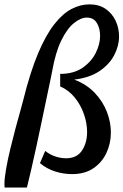

<svg xmlns="http://www.w3.org/2000/svg" viewBox="-43 -761 560 871"><path d="M-22 89.8Q-22.9 85.9 -22.9 75.2Q-22.9 48.3 -15.4 5.4Q-7.8 -37.6 3.9 -86.2Q15.6 -134.8 27.8 -180.2Q40 -225.6 49.6 -259.3Q59.1 -293 62 -305.2Q93.8 -433.6 129.4 -518.1Q165 -602.5 203.6 -651.4Q242.2 -700.2 282.2 -720.7Q322.3 -741.2 362.8 -741.2Q406.2 -741.2 436 -720.7Q465.8 -700.2 481.4 -667Q497.1 -633.8 497.1 -595.2Q497.1 -553.2 475.3 -511.2Q453.6 -469.2 408.7 -438.7Q363.8 -408.2 293.9 -399.9Q350.1 -378.4 386.7 -339.8Q423.3 -301.3 441.7 -254.2Q460 -207 460 -160.2Q460 -110.4 439.9 -67.4Q419.9 -24.4 380.9 2.2Q341.8 28.8 284.2 28.8Q244.1 28.8 206.3 16.6Q168.5 4.4 138.2 -21L162.1 -76.2Q183.1 -59.6 207.8 -51.3Q232.4 -43 256.8 -43Q305.7 -43 328.9 -78.1Q352.1 -113.3 352.1 -162.1Q352.1 -201.7 337.9 -242.9Q323.7 -284.2 296.4 -318.1Q269 -352.1 230 -369.1V-425.8Q291 -425.8 331.3 -453.4Q371.6 -481 391.4 -521Q411.1 -561 411.1 -598.1Q411.1 -632.8 396.2 -657Q381.3 -681.2 351.1 -681.2Q323.7 -681.2 293 -656.7Q262.2 -632.3 235.4 -578.1Q208.5 -523.9 192.9 -434.1Q192.9 -432.6 186.5 -402.3Q180.2 -372.1 169.9 -323.2Q159.7 -274.4 147.5 -216.1Q135.3 -157.7 122.6 -99.1Q109.9 -40.5 98.4 9.3Q86.9 59.1 79.1 89.8Z"/></svg>

Font: Norican
Style: Regular
Weight: 400
Designer: Vernon Adams
Foundry: Vernon Adams
Version: Version 1.100; ttfautohint (v1.8.4.7-5d5b);gftools[0.9.33]